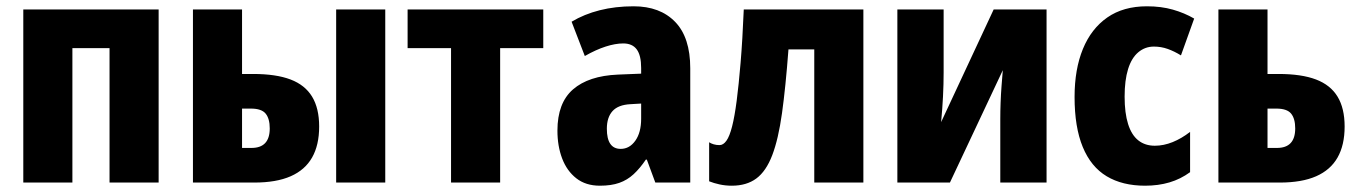

<svg xmlns="http://www.w3.org/2000/svg" viewBox="-20 -580 4317 610"><path d="M484 -550V0H328V-427H210V0H54V-550Z M593 0V-550H749V-345H784Q857 -345 903 -327.5Q949 -310 971.5 -273Q994 -236 994 -178Q994 -119 971.5 -79.5Q949 -40 903.5 -20Q858 0 788 0ZM779 -110Q808 -110 822.5 -125.5Q837 -141 837 -172Q837 -203 824 -219Q811 -235 777 -235H749V-110ZM1048 0V-550H1204V0Z M1706 -427H1569V0H1413V-427H1275V-550H1706Z M1993 -560Q2077 -560 2125 -510.5Q2173 -461 2173 -363V0H2062L2035 -73H2032Q2013 -45 1993 -26.5Q1973 -8 1947.5 1Q1922 10 1886 10Q1841 10 1811 -13.5Q1781 -37 1766 -76.5Q1751 -116 1751 -165Q1751 -253 1800.5 -296Q1850 -339 1943 -343L2017 -346V-364Q2017 -404 2003 -423Q1989 -442 1960 -442Q1935 -442 1904 -432Q1873 -422 1838 -402L1796 -511Q1836 -535 1885.5 -547.5Q1935 -560 1993 -560ZM1983 -249Q1944 -247 1926 -227Q1908 -207 1908 -171Q1908 -139 1919 -123Q1930 -107 1952 -107Q1980 -107 1998.5 -133Q2017 -159 2017 -203V-251Z M2723 0H2567V-423H2485Q2476 -303 2464.5 -220.5Q2453 -138 2433.5 -87Q2414 -36 2383 -13Q2352 10 2305 10Q2285 10 2266.5 6Q2248 2 2233 -4V-128Q2239 -124 2247.5 -121.5Q2256 -119 2266 -119Q2278 -119 2288 -133Q2298 -147 2306 -178.5Q2314 -210 2320.5 -260Q2327 -310 2333 -381.5Q2339 -453 2343 -550H2723Z M2978 -350Q2978 -332 2977.5 -312.5Q2977 -293 2976 -273.5Q2975 -254 2973.5 -233.5Q2972 -213 2970 -192L3137 -550H3305V0H3158V-202Q3158 -227 3159 -254Q3160 -281 3162 -307Q3164 -333 3166 -357L2998 0H2831V-550H2978Z M3618 10Q3546 10 3496 -20Q3446 -50 3420 -113Q3394 -176 3394 -272Q3394 -360 3420.5 -424.5Q3447 -489 3498 -524.5Q3549 -560 3624 -560Q3669 -560 3706 -549.5Q3743 -539 3774 -521L3732 -404Q3711 -417 3690 -424.5Q3669 -432 3646 -432Q3618 -432 3596.5 -414Q3575 -396 3564 -360.5Q3553 -325 3553 -273Q3553 -221 3564 -186Q3575 -151 3596.5 -134Q3618 -117 3649 -117Q3677 -117 3705.5 -128.5Q3734 -140 3761 -161V-33Q3731 -11 3695.5 -0.5Q3660 10 3618 10Z M4042 -345Q4115 -345 4161 -327.5Q4207 -310 4229.5 -273Q4252 -236 4252 -178Q4252 -119 4229.5 -79.5Q4207 -40 4161.5 -20Q4116 0 4046 0H3851V-550H4007V-345ZM4095 -172Q4095 -203 4082 -219Q4069 -235 4035 -235H4007V-110H4037Q4066 -110 4080.5 -125.5Q4095 -141 4095 -172Z"/></svg>

Font: Noto Sans Display Condensed ExtraBold
Style: Regular
Weight: 800
Width: 3
Designer: Monotype Design Team
Foundry: Monotype Imaging Inc.
Version: Version 2.003